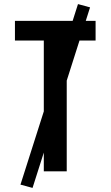

<svg xmlns="http://www.w3.org/2000/svg" viewBox="-20 -837 540 938"><path d="M194 0V-639H53V-735H447V-639H306V0ZM139 81 80 65 361 -817 420 -801Z"/></svg>

Font: Moesevka
Style: Bold
Weight: 700
Monospace: yes
Designer: Belleve Invis
Foundry: Belleve Invis
Version: Version 32.5.0; ttfautohint (v1.8.4)